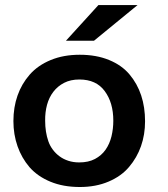

<svg xmlns="http://www.w3.org/2000/svg" viewBox="-20 -731 668 762"><path d="M296.9 11.2Q231 11.2 180.2 -9.8Q129.4 -30.8 97.2 -67.4Q65.9 -104 49.6 -150.6Q33.2 -197.3 33.2 -250.5Q33.2 -305.2 49.6 -351.8Q65.9 -398.4 98.1 -435.1Q130.4 -471.7 181.2 -492.7Q231.9 -513.7 296.4 -513.7Q362.3 -513.7 412.8 -492.9Q463.4 -472.2 494.1 -435.5Q524.9 -398.9 540.3 -352.3Q555.7 -305.7 555.7 -249.5Q555.7 -196.8 539.6 -150.9Q523.4 -105 492.2 -68.4Q461.4 -31.7 410.9 -10.3Q360.4 11.2 296.9 11.2ZM294.4 -86.4Q331.1 -86.4 356.9 -100.1Q382.8 -113.8 398.9 -136.7Q415 -159.7 422.4 -189.7Q429.7 -219.7 429.7 -252Q429.7 -323.7 395.5 -369.6Q361.8 -415.5 294.9 -415.5Q260.3 -415.5 234.6 -402.3Q209 -389.2 191.9 -366.9Q174.8 -344.7 166.7 -315.2Q158.7 -285.6 159.2 -252Q159.2 -207 171.9 -170.4Q178.2 -152.3 189.7 -137Q201.2 -121.6 216.6 -110.4Q231.9 -99.1 251.5 -92.8Q271 -86.4 294.4 -86.4ZM241.7 -569.3 370.6 -710.9H525.9L353 -569.3Z"/></svg>

Font: Ride
Style: Bold
Weight: 700
Version: Version 3.000